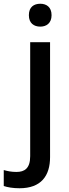

<svg xmlns="http://www.w3.org/2000/svg" viewBox="-78 -764 370 1024"><path d="M76 -683C76 -640 103 -622 137 -622C169 -622 197 -640 197 -683C197 -727 169 -744 137 -744C103 -744 76 -727 76 -683ZM26 240C141 240 189 174 189 74V-539H83V69C83 135 52 153 10 153C-17 153 -36 149 -58 143V228C-38 235 -8 240 26 240Z"/></svg>

Font: Noto Sans Gunjala Gondi Medium
Style: Regular
Weight: 500
Designer: Ek Type
Foundry: Ek Type
Version: Version 1.004